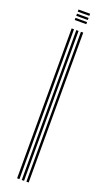

<svg xmlns="http://www.w3.org/2000/svg" viewBox="-174 -932 538 963"><g transform="rotate(20 95.0 -450.5)"><path d="M113.5 0V-800H125.8V0ZM64 0V-800H76.5V0ZM88.8 0V-800H101V0ZM64 -889.5V-900.8H125.8V-889.5ZM64 -845V-856.2H125.8V-845ZM64 -867.2V-878.5H125.8V-867.2Z"/></g></svg>

Font: Big Shoulders Inline Text Thin Light
Style: Regular
Weight: 300
Version: Version 2.002